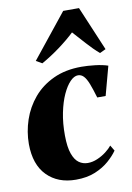

<svg xmlns="http://www.w3.org/2000/svg" viewBox="-91 -865 641 934"><g transform="rotate(-10 229.5 -398.0)"><path d="M208 11.5Q119 11.5 65.5 -42.8Q12 -97 11.5 -198.5Q11.5 -259 31.2 -317.5Q51 -376 90.5 -422.8Q130 -469.5 189.5 -497.2Q249 -525 328 -525Q357.5 -525 394.8 -520.8Q432 -516.5 458.5 -507.5L420 -364.5H378.5Q365.5 -408.5 355 -435.2Q344.5 -462 332.5 -474.5Q320.5 -487 304.5 -487Q285.5 -487 265.8 -466.8Q246 -446.5 229 -409.5Q212 -372.5 201.5 -321.2Q191 -270 191.5 -208.5Q192 -151.5 203.8 -118.8Q215.5 -86 235 -72.2Q254.5 -58.5 278.5 -58.5Q302.5 -58.5 326.2 -68.8Q350 -79 369.5 -94Q389 -109 400 -123L416.5 -95.5Q400 -71.5 371.8 -46.8Q343.5 -22 303 -5.2Q262.5 11.5 208 11.5ZM144.5 -574.5 115 -591.5 288.5 -808H366.5L459 -589L429.5 -575Q399 -601 369 -634.8Q339 -668.5 312.5 -697.5Q279.5 -666 234.8 -633Q190 -600 144.5 -574.5Z"/></g></svg>

Font: Merriweather 120pt Black
Style: Italic
Weight: 900
Italic angle: -7.8°
Version: Version 2.101